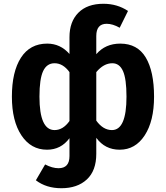

<svg xmlns="http://www.w3.org/2000/svg" viewBox="-20 -777 879 1017"><path d="M617 -546Q708 -546 752 -472.5Q796 -399 796 -265Q796 -136 746.5 -60Q697 16 614 16Q536 16 490 -47V38Q490 127 440 173.5Q390 220 305 220Q225 220 170 178L219 94Q257 114 290 114Q348 114 348 50V-45Q303 16 229 16Q144 16 93.5 -60Q43 -136 43 -265Q43 -397 91 -471.5Q139 -546 230 -546Q300 -546 348 -491V-580Q348 -662 395 -709.5Q442 -757 528 -757Q601 -757 658 -719L614 -630Q577 -651 545 -651Q490 -651 490 -586V-490Q538 -546 617 -546ZM269 -88Q314 -88 348 -136V-395Q314 -442 269 -442Q228 -442 208.5 -400.5Q189 -359 189 -265Q189 -88 269 -88ZM573 -88Q650 -88 650 -265Q650 -359 631.5 -400.5Q613 -442 575 -442Q529 -442 490 -395V-138Q526 -88 573 -88Z"/></svg>

Font: FiraGO SemiBold
Style: Regular
Weight: 600
Designer: bBox Type
Foundry: bBox Type GmbH
Version: Version 1.001;PS 001.001;hotconv 1.0.88;makeotf.lib2.5.64775